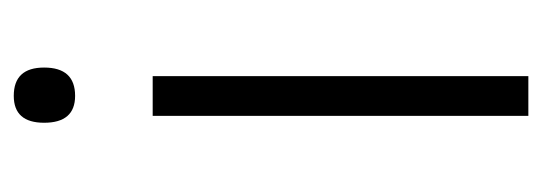

<svg xmlns="http://www.w3.org/2000/svg" viewBox="-268 -500 769 272"><g transform="rotate(-90 116.0 -364.5)"><path d="M115.7 -729Q155.8 -729 155.8 -686Q155.8 -642.1 115.7 -642.1Q77.6 -642.1 77.6 -686Q77.6 -729 115.7 -729ZM87.4 0V-532.2H143.6V0Z"/></g></svg>

Font: Nokora Light
Style: Regular
Weight: 300
Designer: Danh Hong
Version: Version 8.000; ttfautohint (v1.8.3)